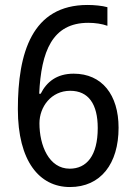

<svg xmlns="http://www.w3.org/2000/svg" viewBox="-20 -744 540 774"><path d="M262 10C386 10 458 -84 458 -229C458 -362 391 -447 277 -447C209 -447 168 -414 144 -366H138C146 -536 190 -652 336 -652C363 -652 391 -648 413 -640V-715C392 -721 359 -724 333 -724C109 -724 52 -531 52 -304C52 -94 139 10 262 10ZM261 -64C177 -64 139 -158 139 -247C139 -313 186 -378 263 -378C337 -378 374 -324 374 -228C374 -116 329 -64 261 -64Z"/></svg>

Font: Noto Sans Devanagari UI SemiCondensed
Style: Regular
Weight: 400
Width: 4
Designer: Jelle Bosma - Monotype Design Team
Foundry: Monotype Imaging Inc.
Version: Version 2.003